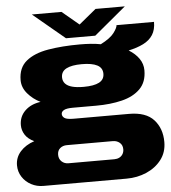

<svg xmlns="http://www.w3.org/2000/svg" viewBox="-62 -780 933 1045"><g transform="rotate(-5 404.5 -257.5)"><path d="M132 210Q97 210 66.5 194Q36 178 17.5 149.5Q-1 121 -1 86Q-1 43 27.5 11Q56 -21 104 -37Q70 -53 54.5 -77.5Q39 -102 39 -130Q39 -177 71.5 -208.5Q104 -240 157 -247Q116 -267 87.5 -300.5Q59 -334 59 -374Q59 -442 103 -478Q147 -514 223.5 -527Q300 -540 397 -540Q428 -540 456.5 -538Q485 -536 511 -531Q564 -558 584.5 -585.5Q605 -613 605 -627H810Q810 -584 792 -556Q774 -528 740 -511Q706 -494 659 -484Q695 -462 715 -433Q735 -404 735 -369Q735 -305 698 -268Q661 -231 598 -215.5Q535 -200 456 -200H329Q295 -200 280.5 -192Q266 -184 266 -171Q266 -158 278.5 -149Q291 -140 329 -140H631Q723 -140 766 -92.5Q809 -45 809 29Q809 85 778 125.5Q747 166 696.5 188Q646 210 587 210ZM279 99H530Q545 99 557 93Q569 87 576 75.5Q583 64 583 49Q583 26 567.5 13Q552 0 530 0H279Q257 0 242 12.5Q227 25 227 48Q227 71 242 85Q257 99 279 99ZM398 -308Q454 -308 482.5 -323Q511 -338 511 -370Q511 -402 482.5 -417Q454 -432 398 -432Q343 -432 314 -417Q285 -402 285 -370Q285 -349 298 -335Q311 -321 336 -314.5Q361 -308 398 -308ZM151 -725H313L440 -619H370L499 -725H659L485 -580H325Z"/></g></svg>

Font: Archivo Expanded Black
Style: Regular
Weight: 900
Width: 7
Designer: Hector Gatti
Foundry: Omnibus-Type
Version: Version 2.001